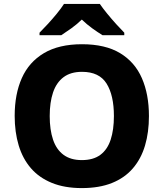

<svg xmlns="http://www.w3.org/2000/svg" viewBox="-20 -951 836 981"><path d="M741 -358Q741 -275 721 -207.5Q701 -140 659 -91Q617 -42 552 -16Q487 10 398 10Q310 10 245 -16.5Q180 -43 138 -91.5Q96 -140 75.5 -208Q55 -276 55 -359Q55 -470 91.5 -552Q128 -634 204.5 -679.5Q281 -725 399 -725Q518 -725 593.5 -679.5Q669 -634 705 -551.5Q741 -469 741 -358ZM234 -358Q234 -288 251 -237.5Q268 -187 304.5 -160Q341 -133 398 -133Q457 -133 493 -160Q529 -187 545.5 -237.5Q562 -288 562 -358Q562 -464 524.5 -524Q487 -584 399 -584Q341 -584 304.5 -556.5Q268 -529 251 -478.5Q234 -428 234 -358ZM490 -931Q505 -909 527.5 -881.5Q550 -854 573.5 -828Q597 -802 615 -784V-771H504Q478 -787 451 -806.5Q424 -826 398 -851Q372 -826 345.5 -807Q319 -788 293 -771H182V-784Q201 -803 224.5 -828.5Q248 -854 270.5 -881.5Q293 -909 307 -931Z"/></svg>

Font: Noto Sans Armenian ExtraBold
Style: Regular
Weight: 800
Version: Version 2.007